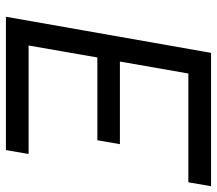

<svg xmlns="http://www.w3.org/2000/svg" viewBox="-62 -671 733 649"><g transform="rotate(90 304.5 -346.5)"><path d="M36.6 0 158.7 -693.4H609.4L596.2 -616.7H228.5L188 -385.3H467.3L454.1 -309.1H174.3L133.8 -76.7H500.5L487.3 0Z"/></g></svg>

Font: Cascadia Mono PL SemiLight
Style: Italic
Weight: 350
Italic angle: -10°
Monospace: yes
Designer: Aaron Bell
Foundry: Saja Typeworks
Version: Version 2404.023; ttfautohint (v1.8.4)